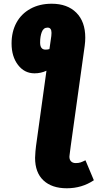

<svg xmlns="http://www.w3.org/2000/svg" viewBox="-20 -783 523 1029"><path d="M483 183Q419 226 338 226Q258 226 213 184Q168 142 168 63Q168 52 170 28L173 0L229 -404Q199 -390 165 -390Q111 -390 76.5 -435Q42 -480 42 -550Q42 -613 68 -661Q94 -709 143 -736Q192 -763 257 -763Q341 -763 389 -715Q437 -667 437 -581Q437 -561 434 -538L359 0L353 47L352 57Q352 73 361 82Q370 91 386 91Q401 91 411.5 87.5Q422 84 438 76ZM245 -520 255 -590Q256 -597 256 -607Q256 -635 235 -635Q213 -635 204 -611.5Q195 -588 195 -555Q195 -517 224 -517Q235 -517 245 -520Z"/></svg>

Font: Fira Sans Extra Condensed Black
Style: Italic
Weight: 900
Width: 3
Italic angle: -8°
Designer: Carrois Corporate & Edenspiekermann AG
Foundry: Carrois Corporate GbR & Edenspiekermann AG
Version: Version 4.203